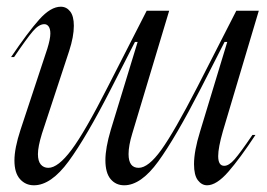

<svg xmlns="http://www.w3.org/2000/svg" viewBox="-20 -540 794 572"><path d="M161 -520Q178 -520 189 -506Q200 -492 200 -463Q200 -431 186 -388L105 -142Q93 -103 93 -81Q93 -60 101.5 -50Q110 -40 124 -40Q153 -40 193 -93.5Q233 -147 301 -281L417 -508H484L374 -142Q363 -106 363 -81Q363 -40 393 -40Q422 -40 460.5 -93.5Q499 -147 568 -281L684 -508H751L644 -149Q630 -100 630 -75Q630 -46 648 -46Q662 -46 679 -65.5Q696 -85 732 -138H741Q695 -68 660 -28Q625 12 597 12Q581 12 569.5 -3Q558 -18 558 -51Q558 -90 576 -148L657 -415H649L578 -276Q503 -130 451.5 -59Q400 12 350 12Q325 12 309.5 -6.5Q294 -25 294 -63Q294 -99 310 -153L390 -415H382L311 -276Q237 -131 184.5 -59.5Q132 12 81 12Q56 12 39.5 -6.5Q23 -25 23 -62Q23 -98 41 -153L121 -395Q130 -424 130 -440Q130 -454 125 -461Q120 -468 112 -468Q96 -468 78 -447Q60 -426 22 -370H13Q63 -444 97 -482Q131 -520 161 -520Z"/></svg>

Font: Nyght Serif Light Italic
Style: Regular
Weight: 300
Italic angle: -16°
Designer: Maksym Kobuzan
Version: Version 0.410